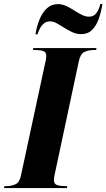

<svg xmlns="http://www.w3.org/2000/svg" viewBox="-65 -959 542 979"><path d="M-45 0 -42 -10H-32Q-7 -10 14 -19.5Q35 -29 42 -65L165 -636Q169 -652 170 -661Q171 -670 171 -674Q171 -694 155 -699Q139 -704 113 -704H103L105 -714H427L425 -704H414Q387 -704 366 -694.5Q345 -685 337 -647L218 -89Q214 -72 212 -60.5Q210 -49 210 -40Q210 -21 226 -15.5Q242 -10 267 -10H278L276 0ZM349 -785Q325 -785 303.5 -795Q282 -805 262.5 -817.5Q243 -830 225 -840Q207 -850 189 -850Q171 -850 158 -838.5Q145 -827 137.5 -812Q130 -797 126 -784H116Q122 -823 136 -858.5Q150 -894 173.5 -916Q197 -938 230 -938Q252 -938 272.5 -928.5Q293 -919 313 -906Q333 -893 352 -883.5Q371 -874 389 -874Q412 -874 425.5 -891Q439 -908 447 -939H457Q451 -898 438.5 -863Q426 -828 404.5 -806.5Q383 -785 349 -785Z"/></svg>

Font: Noto Serif Display ExtraCondensed Black
Style: Italic
Weight: 900
Width: 2
Italic angle: -12°
Designer: Monotype Design Team
Foundry: Monotype Imaging Inc.
Version: Version 2.009